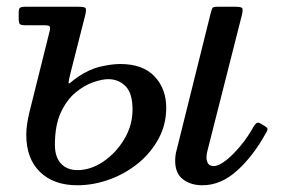

<svg xmlns="http://www.w3.org/2000/svg" viewBox="-20 -540 868 570"><path d="M698 -495 595 -89Q594 -85 593.5 -80Q593 -75 593 -71Q593 -63 597.5 -55Q602 -47 614.5 -47Q629.5 -47 650.8 -63.8Q672 -80.5 694 -107Q716 -133.5 732.5 -163.5Q736.5 -170.5 741.2 -174.2Q746 -178 754 -173L765.5 -166Q772 -162.5 773.8 -159.2Q775.5 -156 770.5 -147Q733 -78 684.5 -34Q636 10 581 10Q546 10 523 -7.8Q500 -25.5 500 -63Q500 -67 500.5 -73.8Q501 -80.5 502 -85L606 -503Q609 -515.5 612.5 -517.8Q616 -520 625 -520H676.5Q696 -520 699 -516Q702 -512 698 -495ZM67 -205.5 127.5 -448Q130 -459 127 -462Q124 -465 111.5 -465H55.5Q43 -465 39.2 -468.2Q35.5 -471.5 35.5 -484V-504Q35.5 -514.5 39.8 -517.2Q44 -520 53.5 -520H211.5Q231 -520 234 -516Q237 -512 233 -495L189.5 -324Q183.5 -299.5 183.5 -294.5Q183.5 -289.5 190.8 -296Q198 -302.5 212.5 -312.5Q246 -335 279.2 -342.5Q312.5 -350 337 -350Q404 -350 438.8 -313.2Q473.5 -276.5 473.5 -220Q473.5 -169.5 450.2 -127.2Q427 -85 388.8 -54.2Q350.5 -23.5 303.8 -6.8Q257 10 209.5 10Q139.5 10 98.8 -29.5Q58 -69 58 -140Q58 -155.5 60.5 -172Q63 -188.5 67 -205.5ZM143 -110Q143 -73.5 161.2 -54.2Q179.5 -35 210 -35Q249.5 -35 287 -60.5Q324.5 -86 349 -127Q373.5 -168 373.5 -215Q373.5 -263 352.8 -284Q332 -305 301.5 -305Q283.5 -305 257 -296Q230.5 -287 204.2 -265.2Q178 -243.5 160.5 -205.8Q143 -168 143 -110Z"/></svg>

Font: Besley
Style: Italic
Weight: 400
Italic angle: -13°
Designer: Owen Earl
Foundry: indestructible type*
Version: Version 4.000; ttfautohint (v1.8.4.7-5d5b)